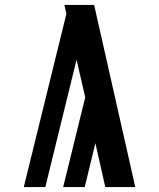

<svg xmlns="http://www.w3.org/2000/svg" viewBox="-20 -755 640 775"><path d="M76 0 248 -699 240 -735H360L526 0H405L365 -177L322 0H235L324 -362L289 -514L163 0Z"/></svg>

Font: Zed Sans Extended
Style: Bold
Weight: 700
Width: 7
Designer: Belleve Invis
Foundry: Belleve Invis
Version: Version 1.0.0; ttfautohint (v1.8.4)